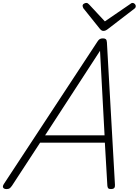

<svg xmlns="http://www.w3.org/2000/svg" viewBox="-66 -1277 947 1311"><path d="M-22 14Q-38 14 -44 5Q-50 -4 -40 -20L600 -994Q607 -1005 615 -1010Q623 -1015 637 -1015Q650 -1015 656.5 -1009.5Q663 -1004 664 -988L719 -14Q720 0 713.5 7Q707 14 692 14Q678 14 673 8.5Q668 3 667 -10L650 -303H208L16 -9Q6 5 -1 9.5Q-8 14 -22 14ZM242 -353H648L617 -930ZM839 -1257Q848 -1257 854.5 -1250Q861 -1243 861 -1236Q861 -1230 859 -1226Q857 -1222 852 -1218L671 -1079Q662 -1072 655 -1069Q648 -1066 640 -1066Q633 -1066 627.5 -1069.5Q622 -1073 616 -1080L503 -1221Q501 -1226 499.5 -1230Q498 -1234 498 -1237Q498 -1246 506.5 -1251.5Q515 -1257 523 -1257Q529 -1257 533 -1254.5Q537 -1252 542 -1247L650 -1131L818 -1246Q826 -1252 830 -1254.5Q834 -1257 839 -1257Z"/></svg>

Font: Playwrite RO ExtraLight
Style: Regular
Weight: 250
Version: Version 1.002